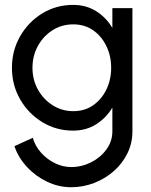

<svg xmlns="http://www.w3.org/2000/svg" viewBox="-20 -534 634 804"><path d="M450.5 -500H534.5V16Q534.5 65.5 513.5 108.2Q492.5 151 456.2 182.8Q420 214.5 374 232.2Q328 250 278 250Q225.5 250 177.2 227Q129 204 92.8 165Q56.5 126 40.5 78L117.5 43Q127 77.5 151.8 105.2Q176.5 133 209.8 149.2Q243 165.5 278 165.5Q322 165.5 361.2 145.8Q400.5 126 425.5 92Q450.5 58 450.5 16V-83.5Q425 -40.5 383 -13.8Q341 13 286 13Q215.5 13 157.2 -22.5Q99 -58 64.5 -117.8Q30 -177.5 30 -250Q30 -322.5 64.5 -382.5Q99 -442.5 157.2 -478Q215.5 -513.5 286 -513.5Q341 -513.5 383 -487Q425 -460.5 450.5 -417ZM287 -68.5Q335 -68.5 370.5 -93.5Q406 -118.5 425.8 -159.8Q445.5 -201 445.5 -250Q445.5 -299.5 425.5 -341Q405.5 -382.5 370 -407.2Q334.5 -432 287 -432Q239 -432 200.2 -407.5Q161.5 -383 138.8 -341.8Q116 -300.5 116 -250Q116 -199.5 139.2 -158.2Q162.5 -117 201.2 -92.8Q240 -68.5 287 -68.5Z"/></svg>

Font: Urbanist Medium
Style: Regular
Weight: 500
Designer: Corey Hu
Foundry: Corey Hu
Version: Version 1.321; ttfautohint (v1.8.4.7-5d5b)